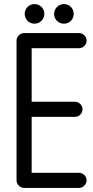

<svg xmlns="http://www.w3.org/2000/svg" viewBox="-20 -916 454 940"><path d="M341 -848C341 -875 320 -896 293 -896C267 -896 245 -875 245 -848C245 -821 266 -800 293 -800C320 -800 341 -821 341 -848ZM197 -848C197 -875 176 -896 149 -896C122 -896 101 -875 101 -848C101 -821 122 -800 149 -800C175 -800 197 -821 197 -848ZM135 -70V-344H347C367 -344 384 -360 384 -381C384 -401 367 -418 347 -418H135V-680H367C387 -680 404 -697 404 -717C404 -737 387 -754 367 -754H98C76 -754 61 -735 61 -717V-33C61 -11 80 4 98 4H367C387 4 404 -13 404 -33C404 -53 387 -70 367 -70Z"/></svg>

Font: LS
Style: Regular
Weight: 400
Designer: BSozoo
Foundry: BSozoo
Version: Version 001.000